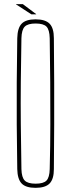

<svg xmlns="http://www.w3.org/2000/svg" viewBox="-20 -898 340 923"><path d="M151 5Q104 5 84 -16Q64 -37 63 -85Q61 -198 60.5 -299Q60 -400 60.5 -501Q61 -602 63 -714Q64 -763 84 -784Q104 -805 151 -805Q198 -805 218.5 -784Q239 -763 239 -714Q240 -602 240.5 -501Q241 -400 240.5 -299Q240 -198 239 -85Q239 -37 218.5 -16Q198 5 151 5ZM151 -15Q189 -15 203.5 -30Q218 -45 219 -85Q222 -200 222 -301.5Q222 -403 221.5 -503.5Q221 -604 219 -714Q218 -755 203.5 -770Q189 -785 151 -785Q114 -785 99 -770Q84 -755 83 -714Q81 -604 80 -503.5Q79 -403 80 -301.5Q81 -200 83 -85Q84 -45 99 -30Q114 -15 151 -15ZM57 -877V-878H90L154 -830V-829H131Z"/></svg>

Font: Big Shoulders Display Thin
Style: Regular
Weight: 100
Designer: Patric King
Foundry: XO Type Co
Version: Version 1.000; ttfautohint (v1.8.2)